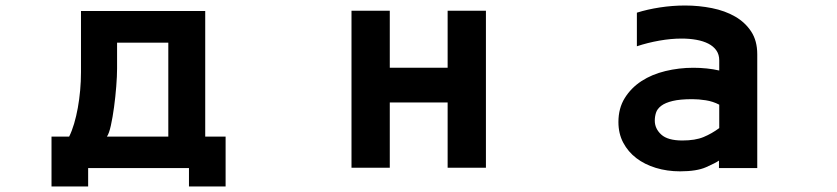

<svg xmlns="http://www.w3.org/2000/svg" viewBox="-20 -557 3040 697"><path d="M167 -61H231Q241 -81 249 -108Q257 -135 262.5 -165.5Q268 -196 271 -229Q274 -262 274 -295V-517H725V-61H799V120H666V53H300V120H167ZM591 -61V-402H405V-308Q405 -281 402 -243Q399 -205 394 -168Q389 -131 382.5 -101.5Q376 -72 368 -61Z M1256 -518H1395V-311H1605V-518H1744V52H1605V-185H1395V52H1256Z M2449 65Q2402 65 2361 52.5Q2320 40 2290 17Q2260 -6 2242.5 -39Q2225 -72 2225 -114Q2225 -164 2248 -201Q2271 -238 2308.5 -262.5Q2346 -287 2395.5 -299Q2445 -311 2497 -311Q2521 -311 2545.5 -308.5Q2570 -306 2591 -301V-338Q2591 -359 2580.5 -374Q2570 -389 2551.5 -398.5Q2533 -408 2508 -412.5Q2483 -417 2454 -417Q2416 -417 2373.5 -409.5Q2331 -402 2292 -389V-511Q2330 -523 2375.5 -530Q2421 -537 2467 -537Q2517 -537 2564.5 -527.5Q2612 -518 2648.5 -497Q2685 -476 2707 -442.5Q2729 -409 2729 -360V53H2590V26Q2577 35 2543 50Q2509 65 2449 65ZM2457 -47Q2504 -47 2534 -59.5Q2564 -72 2591 -92V-177Q2568 -189 2542 -193Q2516 -197 2493 -197Q2449 -197 2422 -190.5Q2395 -184 2380.5 -173Q2366 -162 2361.5 -148Q2357 -134 2357 -119Q2357 -90 2380.5 -68.5Q2404 -47 2457 -47Z"/></svg>

Font: LINE Seed JP_TTF Bold
Style: Regular
Weight: 700
Designer: LINE & Fontrix & Fontworks
Version: Version 1.009